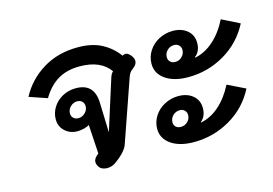

<svg xmlns="http://www.w3.org/2000/svg" viewBox="-84 -769 1343 945"><g transform="rotate(-15 588.0 -297.0)"><path d="M357 9Q345 9 334 4.5Q323 0 317 -9Q308 -23 308 -34Q308 -44 314 -53Q320 -62 333 -72L324 -220Q315 -213 297 -208.5Q279 -204 263 -204Q226 -204 200 -227.5Q174 -251 174 -288Q174 -321 192 -349.5Q210 -378 241 -394.5Q272 -411 308 -411Q402 -411 405 -312L410 -159L491 -415Q498 -437 508 -444Q462 -510 354 -510Q290 -510 244 -483Q198 -456 164 -399L73 -430Q114 -508 191 -555.5Q268 -603 370 -603Q442 -603 491 -577Q540 -551 573 -506Q581 -511 589 -511Q603 -511 618 -490Q627 -477 627 -465Q627 -447 605 -431Q588 -420 580 -397L470 -81Q458 -45 398 -3Q380 9 357 9ZM333 -313Q333 -328 323.5 -337.5Q314 -347 298 -347Q279 -347 264 -332.5Q249 -318 249 -298Q249 -284 258.5 -274.5Q268 -265 284 -265Q303 -265 318 -279.5Q333 -294 333 -313Z M700 -430Q700 -465 719 -495Q738 -525 771 -542.5Q804 -560 842 -560Q887 -560 915.5 -536Q944 -512 944 -472Q944 -451 936.5 -434Q929 -417 916 -408V-404Q967 -414 1011 -453Q1055 -492 1086 -554L1176 -509Q1130 -420 1044.5 -370Q959 -320 859 -320Q787 -320 743.5 -350Q700 -380 700 -430ZM865 -458Q865 -472 855.5 -481.5Q846 -491 830 -491Q810 -491 795.5 -476.5Q781 -462 781 -442Q781 -428 790.5 -418.5Q800 -409 816 -409Q836 -409 850.5 -423.5Q865 -438 865 -458ZM644 -114Q644 -148 663 -178Q682 -208 715 -225.5Q748 -243 786 -243Q831 -243 859.5 -219Q888 -195 888 -155Q888 -114 861 -91L860 -88Q912 -98 955.5 -136.5Q999 -175 1030 -236L1120 -192Q1075 -104 989.5 -54Q904 -4 803 -4Q731 -4 687.5 -34Q644 -64 644 -114ZM809 -141Q809 -155 799.5 -164.5Q790 -174 775 -174Q754 -174 739.5 -159.5Q725 -145 725 -125Q725 -111 734.5 -102Q744 -93 760 -93Q780 -93 794.5 -107Q809 -121 809 -141Z"/></g></svg>

Font: Niramit SemiBold
Style: Italic
Weight: 600
Italic angle: -10°
Designer: Katatrad Aksorn Co.,Ltd.
Foundry: Cadson Demak Co.,Ltd.
Version: Version 1.001; ttfautohint (v1.6)